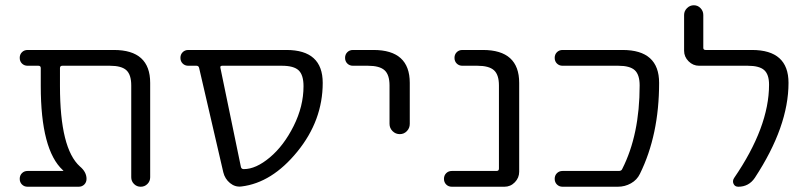

<svg xmlns="http://www.w3.org/2000/svg" viewBox="-20 -710 3063 730"><path d="M220 -60Q221 -60 221 -61L219 -63Q135 -140 135 -383V-451Q135 -460 126 -460H85Q72 -460 63.5 -468.5Q55 -477 55 -490Q55 -503 63.5 -511.5Q72 -520 85 -520H413Q551 -520 551 -395V-36Q551 -21 540.5 -10.5Q530 0 515 0Q500 0 489.5 -10.5Q479 -21 479 -36V-385Q479 -426 460.5 -443Q442 -460 398 -460H217Q208 -460 208 -451V-383Q208 -145 284 -77Q309 -56 309 -30Q309 -17 300.5 -8.5Q292 0 279 0H85Q72 0 63.5 -8.5Q55 -17 55 -30Q55 -43 63.5 -51.5Q72 -60 85 -60Z M825 -460Q816 -460 818 -452L896 -75Q898 -67 907 -67Q953 -67 1006 -111.5Q1059 -156 1096.5 -231Q1134 -306 1134 -382Q1134 -425 1115.5 -442.5Q1097 -460 1052 -460ZM696 -460Q683 -460 674.5 -468.5Q666 -477 666 -490Q666 -503 674.5 -511.5Q683 -520 696 -520H1069Q1207 -520 1207 -395Q1207 -252 1110.5 -133.5Q1014 -15 898 -1Q874 2 854.5 -14Q835 -30 829 -55L737 -452Q735 -460 727 -460Z M1322 -460Q1309 -460 1300.5 -468.5Q1292 -477 1292 -490Q1292 -503 1300.5 -511.5Q1309 -520 1322 -520H1400Q1538 -520 1538 -395V-239Q1538 -223 1527 -211.5Q1516 -200 1500 -200Q1484 -200 1472.5 -211.5Q1461 -223 1461 -239V-385Q1461 -426 1442 -443Q1423 -460 1379 -460Z M1698 0Q1685 0 1676.5 -8.5Q1668 -17 1668 -30Q1668 -43 1676.5 -51.5Q1685 -60 1698 -60H1868Q1877 -60 1877 -69V-385Q1877 -426 1858 -443Q1839 -460 1795 -460H1738Q1725 -460 1716.5 -468.5Q1708 -477 1708 -490Q1708 -503 1716.5 -511.5Q1725 -520 1738 -520H1816Q1954 -520 1954 -395V-57Q1954 -34 1937.5 -17Q1921 0 1898 0Z M2333 -60Q2343 -60 2346 -68Q2412 -198 2412 -385Q2412 -426 2393.5 -443Q2375 -460 2331 -460H2119Q2106 -460 2097.5 -468.5Q2089 -477 2089 -490Q2089 -503 2097.5 -511.5Q2106 -520 2119 -520H2347Q2486 -520 2486 -395Q2486 -197 2413 -49Q2402 -26 2379 -13Q2356 0 2329 0H2119Q2106 0 2097.5 -8.5Q2089 -17 2089 -30Q2089 -43 2097.5 -51.5Q2106 -60 2119 -60Z M2638 -460Q2615 -460 2598 -477Q2581 -494 2581 -517V-653Q2581 -668 2592 -679Q2603 -690 2618 -690Q2633 -690 2643.5 -679Q2654 -668 2654 -653V-528Q2654 -520 2663 -520H2839Q2978 -520 2978 -395Q2978 -229 2850 -34Q2827 0 2787 0Q2774 0 2769 -11Q2764 -22 2771 -33Q2904 -227 2904 -388Q2904 -427 2885.5 -443.5Q2867 -460 2823 -460Z"/></svg>

Font: Rounded Mplus 1c
Style: Regular
Weight: 400
Version: Version 1.059.20150529